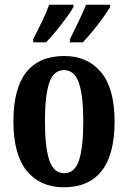

<svg xmlns="http://www.w3.org/2000/svg" viewBox="-20 -786 544 816"><path d="M251 10Q151 10 94 -59.5Q37 -129 37 -270Q37 -548 254 -548Q352 -548 409.5 -479Q467 -410 467 -270Q467 -129 412 -59.5Q357 10 251 10ZM253 -50Q298 -50 316 -105.5Q334 -161 334 -270Q334 -378 315.5 -433Q297 -488 252 -488Q207 -488 189 -433Q171 -378 171 -270Q171 -161 189.5 -105.5Q208 -50 253 -50ZM277 -619Q295 -655 313.5 -693.5Q332 -732 346 -766H448V-756Q438 -739 418 -711Q398 -683 374.5 -654.5Q351 -626 332 -606H277ZM121 -619Q139 -655 158 -693.5Q177 -732 189 -766H292V-756Q283 -739 262.5 -711Q242 -683 218.5 -654.5Q195 -626 176 -606H121Z"/></svg>

Font: Noto Serif Ethiopic ExtraCondensed
Style: Bold
Weight: 700
Width: 2
Designer: Monotype Design Team
Foundry: Monotype Imaging Inc.
Version: Version 2.102; ttfautohint (v1.8.4.7-5d5b)